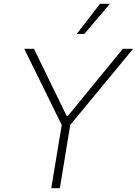

<svg xmlns="http://www.w3.org/2000/svg" viewBox="-20 -982 715 1002"><path d="M106.5 -727.3H157.3L328.1 -376.4H333.8L621.1 -727.3H674.7L346.6 -329.9L292.3 0H247.5L302.2 -329.9ZM380.3 -805 502.1 -962H553.6L420.1 -805Z"/></svg>

Font: Inter UI Extra Light
Style: Italic
Weight: 200
Italic angle: -9.39999°
Designer: Rasmus Andersson
Foundry: rsms
Version: 3.2;8d6f07862